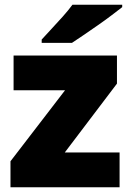

<svg xmlns="http://www.w3.org/2000/svg" viewBox="-20 -786 547 806"><path d="M482 0H24V-109L253 -407H37V-553H471V-435L252 -146H482ZM493 -756Q475 -742 448 -721.5Q421 -701 390 -679.5Q359 -658 330.5 -638.5Q302 -619 282 -606H155V-620Q172 -639 196 -664.5Q220 -690 244 -717Q268 -744 284 -766H493Z"/></svg>

Font: Noto Sans Lao Black
Style: Regular
Weight: 900
Designer: Monotype Design Team
Foundry: Monotype Imaging Inc.
Version: Version 2.003; ttfautohint (v1.8.4.7-5d5b)